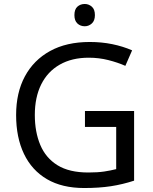

<svg xmlns="http://www.w3.org/2000/svg" viewBox="-20 -935 768 965"><path d="M407 -377H654V-27Q596 -8 537 1Q478 10 403 10Q292 10 216 -34.5Q140 -79 100.5 -161.5Q61 -244 61 -357Q61 -469 105 -551Q149 -633 231.5 -678.5Q314 -724 431 -724Q491 -724 544.5 -713Q598 -702 644 -682L610 -604Q572 -621 524.5 -633Q477 -645 426 -645Q341 -645 280 -610Q219 -575 187 -510.5Q155 -446 155 -357Q155 -272 182.5 -206.5Q210 -141 269 -104.5Q328 -68 424 -68Q471 -68 504 -73Q537 -78 564 -85V-297H407ZM406 -915Q426 -915 441.5 -901.5Q457 -888 457 -859Q457 -831 441.5 -817Q426 -803 406 -803Q384 -803 369 -817Q354 -831 354 -859Q354 -888 369 -901.5Q384 -915 406 -915Z"/></svg>

Font: Noto Sans Cherokee
Style: Regular
Weight: 400
Designer: Monotype Design Team
Foundry: Monotype Imaging Inc.
Version: Version 2.001